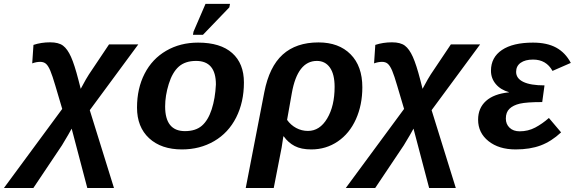

<svg xmlns="http://www.w3.org/2000/svg" viewBox="-108 -756 2945 984"><path d="M148.9 -539.1Q192.4 -539.1 215.1 -522Q237.8 -504.9 255.9 -464.6Q273.9 -424.3 293.9 -346.7L305.7 -300.8Q337.4 -359.9 347.7 -374.5L450.7 -528.3H600.6L352.1 -191.4L476.1 207.5H339.4L259.3 -96.7L241.2 -64.5L209.5 -11.2L63 207.5H-87.9L210.9 -197.8L175.8 -316.4Q160.6 -368.2 149.9 -393.6Q139.2 -418.9 127.7 -429Q116.2 -439 98.1 -439Q78.1 -439 57.1 -431.2L63.5 -525.9Q103 -539.1 148.9 -539.1Z M1142.1 -333.5Q1142.1 -232.4 1102.3 -153.8Q1062.5 -75.2 989.5 -32.7Q916.5 9.8 824.7 9.8Q718.3 9.8 656.2 -47.6Q594.2 -105 594.2 -204.6Q594.2 -302.7 633.1 -378.4Q671.9 -454.1 743.7 -495.8Q815.4 -537.6 907.2 -537.6Q1022 -537.6 1082 -484.1Q1142.1 -430.7 1142.1 -333.5ZM998.5 -323.2Q998.5 -443.8 897 -443.8Q841.3 -443.8 808.3 -414.6Q775.4 -385.3 756.8 -325.4Q738.3 -265.6 738.3 -210.4Q738.3 -84 839.8 -84Q894.5 -84 926.5 -111.6Q958.5 -139.2 976.8 -195.3Q995.1 -251.5 998.5 -323.2ZM880.9 -577.6 883.8 -593.8 945.3 -736.3H1070.8L1067.4 -718.3L932.1 -577.6Z M1524.4 -538.6Q1628.4 -538.6 1688.7 -477.8Q1749 -417 1749 -308.6Q1749 -218.3 1716.1 -145Q1683.1 -71.8 1623 -31Q1563 9.8 1487.3 9.8Q1435.5 9.8 1402.3 -7.6Q1369.1 -24.9 1346.2 -57.1H1344.2L1335.4 0L1294.9 207.5H1151.4L1246.6 -283.7Q1272 -414.1 1340.8 -476.3Q1409.7 -538.6 1524.4 -538.6ZM1516.1 -443.8Q1417 -443.8 1387.7 -279.3L1363.3 -141.6Q1381.8 -115.2 1409.9 -100.1Q1438 -85 1470.2 -85Q1530.8 -85 1568.8 -148.9Q1606.9 -212.9 1606.9 -311Q1606.9 -375.5 1582.8 -409.7Q1558.6 -443.8 1516.1 -443.8Z M1900.9 -539.1Q1944.3 -539.1 1967 -522Q1989.7 -504.9 2007.8 -464.6Q2025.9 -424.3 2045.9 -346.7L2057.6 -300.8Q2089.4 -359.9 2099.6 -374.5L2202.6 -528.3H2352.5L2104 -191.4L2228 207.5H2091.3L2011.2 -96.7L1993.2 -64.5L1961.4 -11.2L1814.9 207.5H1664.1L1962.9 -197.8L1927.7 -316.4Q1912.6 -368.2 1901.9 -393.6Q1891.1 -418.9 1879.6 -429Q1868.2 -439 1850.1 -439Q1830.1 -439 1809.1 -431.2L1815.4 -525.9Q1855 -539.1 1900.9 -539.1Z M2555.2 -83Q2598.6 -83 2635 -102.3Q2671.4 -121.6 2705.1 -151.4L2767.6 -77.6Q2717.8 -31.2 2663.1 -10.7Q2608.4 9.8 2534.7 9.8Q2448.7 9.8 2395.5 -32.7Q2342.3 -75.2 2342.3 -142.6Q2342.3 -202.1 2382.6 -238.5Q2422.9 -274.9 2500 -282.7L2500.5 -283.7Q2457.5 -295.9 2432.9 -325.2Q2408.2 -354.5 2408.2 -393.6Q2408.2 -461.9 2464.4 -499.8Q2520.5 -537.6 2623.5 -537.6Q2695.3 -537.6 2742.4 -512Q2789.6 -486.3 2817.4 -433.6L2723.6 -392.6Q2691.4 -450.7 2624 -450.7Q2583.5 -450.7 2560.3 -434.1Q2537.1 -417.5 2537.1 -387.7Q2537.1 -354 2574.2 -336.2Q2611.3 -318.4 2682.6 -318.4L2670.9 -232.9Q2591.3 -232.9 2556.6 -224.9Q2522 -216.8 2503.2 -198.7Q2484.4 -180.7 2484.4 -148.4Q2484.4 -119.6 2503.7 -101.3Q2522.9 -83 2555.2 -83Z"/></svg>

Font: Liberation Sans
Style: Bold Italic
Weight: 700
Italic angle: -12°
Designer: Steve Matteson
Foundry: Ascender Corporation
Version: Version 2.1.5